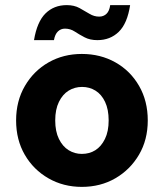

<svg xmlns="http://www.w3.org/2000/svg" viewBox="-20 -719 641 751"><path d="M300 12Q228 12 169.5 -21.5Q111 -55 77 -113.5Q43 -172 43 -248Q43 -324 77.5 -383Q112 -442 170 -475Q228 -508 300 -508Q373 -508 431.5 -475Q490 -442 524 -383Q558 -324 558 -248Q558 -172 523.5 -113.5Q489 -55 431 -21.5Q373 12 300 12ZM300 -117Q330 -117 353 -131.5Q376 -146 390.5 -175.5Q405 -205 405 -248Q405 -291 391 -320.5Q377 -350 353.5 -364.5Q330 -379 301 -379Q272 -379 248.5 -364.5Q225 -350 210.5 -320.5Q196 -291 196 -248Q196 -205 210.5 -175.5Q225 -146 248.5 -131.5Q272 -117 300 -117ZM361 -562Q332 -562 311 -573Q290 -584 272.5 -595.5Q255 -607 234 -607Q218 -607 206.5 -596Q195 -585 191 -562H113Q125 -634 158 -666.5Q191 -699 241 -699Q270 -699 291 -687.5Q312 -676 330 -665Q348 -654 368 -654Q385 -654 396.5 -665Q408 -676 411 -699H489Q478 -627 444.5 -594.5Q411 -562 361 -562Z"/></svg>

Font: DM Sans 28pt Black
Style: Regular
Weight: 900
Version: Version 4.004;gftools[0.9.30]